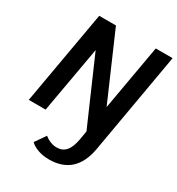

<svg xmlns="http://www.w3.org/2000/svg" viewBox="-223 -837 1145 1244"><g transform="rotate(30 350.0 -215.5)"><path d="M151 -700H276L488 -212L574 -700H700L568 57Q530 269 333 269Q289 269 251.5 256Q214 243 192 221L247 142Q268 159 291.5 168Q315 177 338 177Q381 177 406.5 147.5Q432 118 443 55L454 -10L242 -496L154 0H28Z"/></g></svg>

Font: Sarabun SemiBold
Style: Italic
Weight: 600
Italic angle: -10°
Designer: Suppakit Chalermlarp | Katatrad Co.,Ltd.
Foundry: Cadson Demak Co.,Ltd.
Version: Version 1.000; ttfautohint (v1.6)